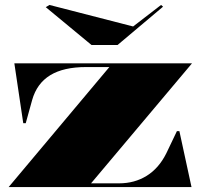

<svg xmlns="http://www.w3.org/2000/svg" viewBox="-20 -756 825 776"><path d="M15 0 422 -485H328Q237 -485 183 -452Q129 -419 110 -352L84 -258H74L38 -500H756L348 -15H461Q524 -15 573 -45.5Q622 -76 652 -136L695 -226H705L754 0ZM631 -736 639 -729 455 -574H350L165 -727L180 -736L518 -649Z"/></svg>

Font: Kalnia SemiExpanded SemiBold
Style: Regular
Weight: 600
Width: 6
Designer: Frida Medrano
Foundry: Frida Medrano
Version: Version 1.105